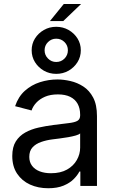

<svg xmlns="http://www.w3.org/2000/svg" viewBox="-20 -955 592 986"><path d="M227.5 11.7Q175.8 11.7 134 -7.3Q92.3 -26.4 67.6 -63.5Q43 -100.6 43 -153.8Q43 -200.2 61.3 -229Q79.6 -257.8 110.1 -274.7Q140.6 -291.5 178 -299.8Q215.3 -308.1 253.4 -313Q302.7 -319.3 332.8 -322.8Q362.8 -326.2 377.2 -334.2Q391.6 -342.3 391.6 -362.3V-365.7Q391.6 -398.4 378.7 -421.9Q365.7 -445.3 340.3 -457.8Q314.9 -470.2 277.3 -470.2Q238.8 -470.2 211.2 -458.3Q183.6 -446.3 166.3 -427.5Q148.9 -408.7 142.1 -387.7L57.6 -409.7Q74.2 -459 107.9 -489Q141.6 -519 185.3 -533Q229 -546.9 275.4 -546.9Q306.6 -546.9 341.8 -538.8Q377 -530.8 408 -510.7Q439 -490.7 458.5 -453.9Q478 -417 478 -358.9V0H392.6V-74.2H387.7Q378.4 -55.2 358.4 -35.2Q338.4 -15.1 306.2 -1.7Q273.9 11.7 227.5 11.7ZM241.7 -65.4Q291 -65.4 324.2 -84.2Q357.4 -103 374.5 -133.3Q391.6 -163.6 391.6 -196.8V-270Q386.2 -264.2 369.4 -259.3Q352.5 -254.4 330.3 -250.5Q308.1 -246.6 286.4 -243.9Q264.6 -241.2 249.5 -239.3Q218.3 -235.4 190.9 -225.8Q163.6 -216.3 147 -198.2Q130.4 -180.2 130.4 -149.4Q130.4 -122.1 144.8 -103.3Q159.2 -84.5 184.1 -75Q209 -65.4 241.7 -65.4ZM236.3 -846.7 307.6 -934.6H396.5L304.7 -846.7ZM268.6 -575.7Q233.9 -575.7 205.3 -592Q176.8 -608.4 159.7 -635.7Q142.6 -663.1 142.6 -696.8Q142.6 -730.5 159.7 -757.6Q176.8 -784.7 205.3 -801Q233.9 -817.4 268.6 -817.4Q303.7 -817.4 332.3 -801Q360.8 -784.7 377.9 -757.6Q395 -730.5 395 -696.8Q395 -663.1 377.9 -635.7Q360.8 -608.4 332.3 -592Q303.7 -575.7 268.6 -575.7ZM268.6 -636.7Q293.9 -636.7 311.3 -654.3Q328.6 -671.9 328.6 -696.8Q328.6 -721.7 311.3 -739Q293.9 -756.3 268.6 -756.3Q244.1 -756.3 226.6 -739Q209 -721.7 209 -696.8Q209 -671.9 226.6 -654.3Q244.1 -636.7 268.6 -636.7Z"/></svg>

Font: Inter 18pt
Style: Regular
Weight: 400
Designer: Rasmus Andersson
Foundry: rsms
Version: Version 4.001;git-66647c0bb